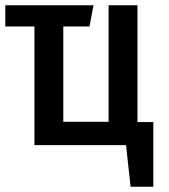

<svg xmlns="http://www.w3.org/2000/svg" viewBox="-20 -548 640 725"><path d="M559 -87V157H473L456 0H110V-448H0V-528H333L318 -448H219V-88H390V-528H499V-87Z"/></svg>

Font: Fira Mono Medium
Style: Regular
Weight: 500
Designer: Carrois Corporate & Edenspiekermann AG
Foundry: Carrois Corporate GbR & Edenspiekermann AG
Version: Version 3.206